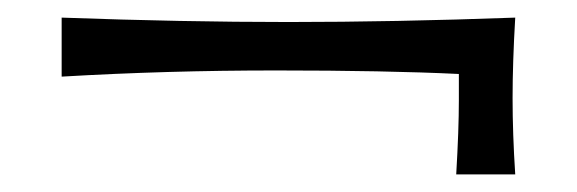

<svg xmlns="http://www.w3.org/2000/svg" viewBox="-20 -242 655 218"><path d="M50 -222Q188 -217 307.5 -217Q427 -217 565 -222Q562 -171 562 -130.5Q562 -90 565 -44H498Q501 -95 501 -128V-158Q418 -162 293.5 -162Q169 -162 50 -155Z"/></svg>

Font: Ruslan Display
Style: Regular
Weight: 400
Version: Version 1.001